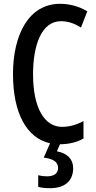

<svg xmlns="http://www.w3.org/2000/svg" viewBox="-20 -745 501 1005"><path d="M363 135C363 89 333 57 278 47L294 10C340 10 382 0 417 -20V-111C383 -93 346 -81 305 -81C211 -81 153 -183 153 -356C153 -508 197 -634 299 -634C338 -634 372 -621 404 -601L437 -686C392 -712 345 -725 294 -725C131 -725 48 -564 48 -357C48 -152 120 -22 242 5L209 80C256 86 284 101 284 134C284 161 265 178 226 178C211 178 195 176 180 172V233C196 238 217 240 243 240C319 240 363 202 363 135Z"/></svg>

Font: Noto Sans Bengali ExtraCondensed Medium
Style: Regular
Weight: 500
Width: 2
Designer: Joana Ranito - Universal Thirst; Jelle Bosma - Monotype Design Team
Foundry: Universal Thirst ehf.
Version: Version 3.000